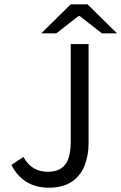

<svg xmlns="http://www.w3.org/2000/svg" viewBox="-20 -861 564 893"><path d="M207 12Q148 12 104 -14.5Q60 -41 33 -94L89 -131Q109 -95 137.5 -78.5Q166 -62 202 -62Q256 -62 282.5 -94.5Q309 -127 309 -203V-656H392V-195Q392 -138 373.5 -91Q355 -44 314 -16Q273 12 207 12ZM172 -706 309 -841H387L524 -706H454L350 -787H346L242 -706Z"/></svg>

Font: Source Sans 3
Style: Regular
Weight: 400
Designer: Paul D. Hunt
Foundry: Adobe
Version: Version 3.046;hotconv 1.0.118;makeotfexe 2.5.65603